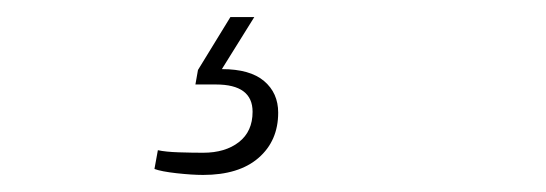

<svg xmlns="http://www.w3.org/2000/svg" viewBox="-20 -31 640 225"><path d="M218 174Q205 174 187 172Q169 170 161 167L165 145Q174 147 189.5 147.5Q205 148 218 148Q244 148 260 135.5Q276 123 276 100Q276 68 233 68H209L212 51L250 -11H278L240 50Q273 50 289.5 64Q306 78 306 101Q306 134 283 154Q260 174 218 174Z"/></svg>

Font: Gantari Thin
Style: Italic
Weight: 100
Italic angle: -10°
Designer: Anugrah Pasau
Foundry: Lafontype
Version: Version 1.000; ttfautohint (v1.8.4.7-5d5b)